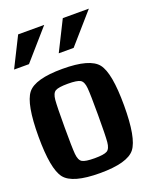

<svg xmlns="http://www.w3.org/2000/svg" viewBox="-214 -1382 1272 1515"><g transform="rotate(-20 422.0 -625.0)"><path d="M500 -437.5Q500 -609.4 495.1 -664.1Q490.2 -718.8 463.9 -734.4Q437.5 -750 359.4 -750Q281.2 -750 254.9 -734.4Q228.5 -718.8 223.6 -664.1Q218.8 -609.4 218.8 -437.5Q218.8 -265.6 223.6 -210.9Q228.5 -156.2 254.9 -140.6Q281.2 -125 359.4 -125Q437.5 -125 463.9 -140.6Q490.2 -156.2 495.1 -210.9Q500 -265.6 500 -437.5ZM718.8 -437.5Q718.8 -164.1 654.3 -82Q589.8 0 359.4 0Q128.9 0 64.5 -82Q0 -164.1 0 -437.5Q0 -710.9 64.5 -793Q128.9 -875 359.4 -875Q589.8 -875 654.3 -793Q718.8 -710.9 718.8 -437.5ZM500 -1000H375L500 -1250H718.8ZM125 -1000H0L125 -1250H343.8Z"/></g></svg>

Font: CraftyPE
Style: Regular
Weight: 400
Designer: Erek Butcher
Foundry: Haunted Coop
Version: Version 0.018;April 4, 2024;FontCreator 15.0.0.2962 64-bit